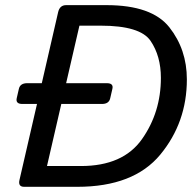

<svg xmlns="http://www.w3.org/2000/svg" viewBox="-20 -720 746 740"><path d="M66.4 -319.3Q39.6 -319.3 44.4 -341.3L52.7 -377.4Q57.6 -399.4 85 -399.4H141.1L204.1 -673.3Q210.4 -700.2 234.9 -700.2H390.6Q565.4 -700.2 632.8 -614.7Q700.2 -529.3 700.2 -414.1Q700.2 -248 597.7 -124Q495.1 0 277.8 0H73.2Q48.8 0 55.2 -26.9L122.6 -319.3ZM161.1 -80.1H292Q454.1 -80.1 527.1 -183.6Q600.1 -287.1 600.1 -419.9Q600.1 -503.9 560.3 -562.5Q520.5 -621.1 368.2 -621.1H286.1L234.9 -399.4H391.6Q418.5 -399.4 413.1 -377.4L404.8 -341.3Q399.9 -319.3 373 -319.3H216.3Z"/></svg>

Font: Istok Web
Style: BoldItalic
Weight: 700
Italic angle: -13°
Designer: Andrey V. Panov
Foundry: Andrey V. Panov
Version: Version 1.0.2g